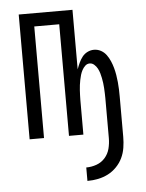

<svg xmlns="http://www.w3.org/2000/svg" viewBox="-52 -562 604 797"><g transform="rotate(-5 250.0 -163.5)"><path d="M280 193V137Q302 137 323 129.5Q344 122 358.5 105.5Q373 89 378.5 67.5Q384 46 384 24V-144Q384 -154 383.5 -164.5Q383 -175 382.5 -185.5Q382 -196 380.5 -206.5Q379 -217 377 -227.5Q375 -238 372 -248Q369 -258 364 -267.5Q359 -277 350.5 -284.5Q342 -292 332 -292Q321 -292 313 -284.5Q305 -277 300 -267.5Q295 -258 292 -248Q289 -238 287 -227.5Q285 -217 283.5 -206.5Q282 -196 281.5 -185.5Q281 -175 280.5 -164.5Q280 -154 280 -144V0H220V-465H116V0H56V-520H280V-272Q285 -286 291 -299Q297 -312 305.5 -323Q314 -334 327 -340.5Q340 -347 354 -347Q370 -347 383.5 -339.5Q397 -332 406 -319.5Q415 -307 421 -293Q427 -279 431 -264.5Q435 -250 437.5 -235Q440 -220 441.5 -204.5Q443 -189 443.5 -174Q444 -159 444 -144V24Q444 46 440.5 68.5Q437 91 427.5 111Q418 131 402 147.5Q386 164 366.5 174Q347 184 325 188.5Q303 193 280 193Z"/></g></svg>

Font: Iosevka SS04 Light
Style: Regular
Weight: 300
Monospace: yes
Designer: Belleve Invis
Foundry: Belleve Invis
Version: Version 19.0.0; ttfautohint (v1.8.4)